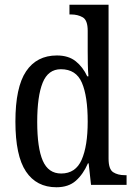

<svg xmlns="http://www.w3.org/2000/svg" viewBox="-20 -780 569 810"><path d="M218 10Q134 10 89.5 -56.5Q45 -123 45 -267Q45 -412 90 -479Q135 -546 220 -546Q269 -546 299.5 -521.5Q330 -497 348 -458H353Q351 -482 350.5 -510Q350 -538 350 -565V-650Q350 -695 329 -707Q308 -719 280 -719H273V-760H438V-111Q438 -66 457.5 -53.5Q477 -41 506 -41H514V0H364L354 -91H351Q331 -45 300 -17.5Q269 10 218 10ZM238 -48Q299 -48 324.5 -106Q350 -164 350 -267Q350 -374 325.5 -431Q301 -488 237 -488Q183 -488 160 -431Q137 -374 137 -266Q137 -156 160.5 -102Q184 -48 238 -48Z"/></svg>

Font: Noto Serif Georgian Condensed
Style: Regular
Weight: 400
Width: 3
Designer: Monotype Design Team, Akaki Razmadze
Foundry: Google LLC
Version: Version 2.003; ttfautohint (v1.8.4.7-5d5b)